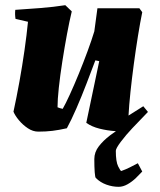

<svg xmlns="http://www.w3.org/2000/svg" viewBox="-20 -496 617 741"><path d="M128 12Q107 12 87.5 -1Q68 -14 53 -32Q38 -50 32 -65Q44 -120 55 -181Q66 -242 74.5 -301.5Q83 -361 88 -412L40 -423Q37 -440 39 -458Q86 -461 136.5 -465Q187 -469 232 -476L257 -452Q248 -415 238.5 -364Q229 -313 220.5 -258.5Q212 -204 207 -157.5Q202 -111 202 -82Q211 -78 222 -76Q233 -95 249.5 -131Q266 -167 284 -211Q302 -255 318 -298.5Q334 -342 344 -375L356 -464H518L529 -449Q521 -410 512.5 -357.5Q504 -305 496.5 -249Q489 -193 483.5 -141Q478 -89 476 -50L533 -86L551 -64L478 12Q454 12 424 10Q394 8 364 0.5Q334 -7 313 -22L363 -260L348 -263Q333 -223 314 -173.5Q295 -124 275 -78Q255 -32 238 -1Q207 6 182 9Q157 12 128 12ZM453 -6H495Q465 26 446 51.5Q427 77 427 86Q427 128 436 146Q445 164 448 164Q465 158 481 150Q497 142 512 134L529 166Q519 177 504.5 191Q490 205 472.5 215Q455 225 438 225Q414 225 390.5 216.5Q367 208 350 191Q347 189 345.5 168.5Q344 148 344 118Q344 91 361.5 68.5Q379 46 404 27Q429 8 453 -6Z"/></svg>

Font: Albura ExtraBold
Style: Italic
Weight: 758
Italic angle: -7°
Designer: Mercedes Jáuregui
Foundry: Omnibus-Type Team
Version: Version 1.000; ttfautohint (v1.8.3)